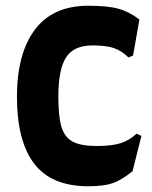

<svg xmlns="http://www.w3.org/2000/svg" viewBox="-20 -632 529 668"><path d="M39 -295Q39 -446 101.5 -529Q164 -612 287 -612Q355 -612 392.5 -601.5Q430 -591 465 -564L443 -439L427 -432Q404 -455 377 -464.5Q350 -474 302 -474Q237 -474 210 -432.5Q183 -391 183 -295Q183 -226 194 -190Q205 -154 233.5 -139Q262 -124 317 -124Q369 -124 400 -134Q431 -144 455 -167L472 -159L441 -36Q402 -5 371.5 5.5Q341 16 287 16Q159 16 99 -62.5Q39 -141 39 -295Z"/></svg>

Font: Farro
Style: Bold
Weight: 700
Designer: Aceler Chua
Foundry: Grayscale Limited
Version: Version 1.101